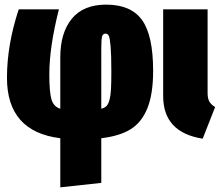

<svg xmlns="http://www.w3.org/2000/svg" viewBox="-20 -574 940 821"><path d="M634.8 -271Q634.8 -172.4 610.4 -111.6Q585.9 -50.8 538.8 -21.5Q491.7 7.8 413.1 17.1V208L237.8 227.1V17.1Q9.8 -11.2 9.8 -241.2Q9.8 -382.3 60.1 -534.2H231.9Q190.9 -372.6 190.9 -255.9Q190.9 -180.2 200 -149.2Q209 -118.2 237.8 -108.9V-329.1Q237.8 -433.6 287.1 -493.9Q336.4 -554.2 434.1 -554.2Q540 -554.2 587.4 -488.3Q634.8 -422.4 634.8 -271ZM413.1 -108.9Q427.2 -112.8 435.1 -120.4Q442.9 -127.9 448 -146.5Q453.1 -165 454.6 -192.6Q456.1 -220.2 456.1 -269Q456.1 -339.8 452.9 -376Q449.7 -412.1 445.1 -421.1Q440.4 -430.2 431.2 -430.2Q419.9 -430.2 416.5 -418Q413.1 -405.8 413.1 -367.2Z M867.7 -534.2V-176.8Q867.7 -153.3 875 -140.1Q882.3 -127 899.9 -116.2L846.7 19Q677.7 -7.8 677.7 -163.1V-534.2Z"/></svg>

Font: Fira Sans Compressed Heavy
Style: Regular
Weight: 900
Width: 1
Designer: Carrois Corporate & Edenspiekermann AG
Foundry: Carrois Corporate GbR & Edenspiekermann AG
Version: Version 4.203;PS 004.203;hotconv 1.0.88;makeotf.lib2.5.64775